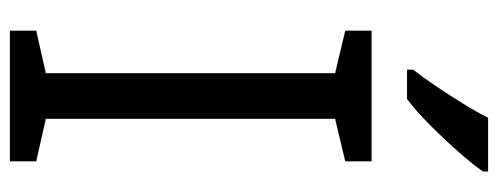

<svg xmlns="http://www.w3.org/2000/svg" viewBox="-322 -662 984 379"><g transform="rotate(90 169.5 -472.0)"><path d="M298 0H40V-52L124 -71V-642L40 -662V-714H298V-662L214 -642V-71L298 -52ZM318 -934Q306 -916 281 -887.5Q256 -859 227.5 -830.5Q199 -802 175 -784H117V-796Q132 -815 149.5 -841Q167 -867 184 -894.5Q201 -922 212 -944H318Z"/></g></svg>

Font: Noto Sans Palmyrene
Style: Regular
Weight: 400
Designer: Monotype Design Team
Foundry: Monotype Imaging Inc.
Version: Version 2.001; ttfautohint (v1.8.4.7-5d5b)